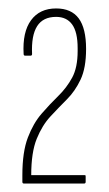

<svg xmlns="http://www.w3.org/2000/svg" viewBox="-20 -795 258 455"><path d="M37 -360Q33 -360 33 -364V-380Q33 -435 46 -469Q59 -503 78.5 -525.5Q98 -548 118 -567.5Q138 -587 151 -611Q164 -635 164 -674V-681Q164 -719 151 -737Q138 -755 113 -755Q82 -755 68 -733Q54 -711 56 -667Q56 -663 52 -663H40Q36 -663 36 -667Q33 -719 53.5 -747Q74 -775 113 -775Q149 -775 166.5 -751.5Q184 -728 184 -679Q184 -634 171 -606.5Q158 -579 138.5 -559.5Q119 -540 99.5 -519Q80 -498 67 -466Q54 -434 54 -380H179Q182 -380 182.5 -379.5Q183 -379 183 -376V-364Q183 -360 179 -360Z"/></svg>

Font: Sofia Sans Extra Condensed Thin
Style: Regular
Weight: 250
Version: Version 4.100